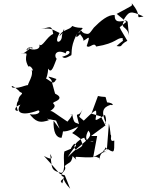

<svg xmlns="http://www.w3.org/2000/svg" viewBox="-20 -828 899 1176"><path d="M486 -159C454 -91 438 -169 464 -68C440 -81 434 -65 422 -129C384 -116 457 -155 393 -83C312 -136 296 -155 285 -146C348 -188 287 -193 311 -201C292 -199 389 -221 318 -254C319 -249 310 -278 296 -333C296 -347 238 -375 326 -344C298 -293 295 -347 229 -357C243 -295 273 -347 275 -408C296 -371 310 -428 327 -468C307 -488 323 -531 383 -501C381 -534 450 -505 360 -480C374 -470 382 -470 417 -490C422 -510 409 -551 465 -646C415 -560 484 -626 476 -631C446 -633 496 -601 491 -578C521 -594 537 -623 511 -546C530 -528 555 -575 569 -543C696 -563 695 -600 732 -594C726 -555 762 -608 694 -546C737 -539 709 -552 760 -578L721 -644L713 -661L754 -694L695 -743C804 -803 788 -788 787 -808C861 -720 796 -716 859 -727C775 -766 770 -758 736 -705C774 -698 756 -708 771 -610C758 -672 717 -650 737 -696C753 -711 678 -670 683 -735C645 -742 593 -698 555 -659C525 -619 527 -615 494 -625C461 -652 510 -601 484 -629C477 -662 457 -607 463 -631C512 -676 475 -644 423 -669C404 -641 358 -648 344 -606C393 -651 368 -673 359 -607C360 -564 303 -551 345 -626C283 -657 292 -654 232 -652C280 -654 296 -685 306 -620C268 -606 237 -532 221 -556C234 -512 149 -523 160 -536C122 -497 162 -533 162 -541C121 -486 153 -564 177 -528C187 -565 131 -491 110 -500C177 -507 113 -493 154 -420C170 -433 193 -382 174 -399C189 -348 123 -298 165 -289C164 -334 109 -277 54 -293C38 -323 118 -257 97 -267C146 -248 78 -258 94 -183C110 -238 65 -201 90 -149C63 -147 70 -177 105 -187C76 -146 102 -110 214 -152C231 -149 222 -120 162 -128C196 -88 218 -66 293 -97C264 -83 259 -130 242 -105C312 -95 365 -73 316 -106C352 -21 359 -22 308 -89C306 -21 322 16 357 16C381 -62 330 12 459 -53C415 13 401 -38 473 22C492 69 490 63 449 89C401 73 494 -4 510 20C490 -32 485 43 530 42C503 47 493 55 553 35C541 50 482 44 521 -28C561 15 489 38 395 134C448 49 456 71 435 52C392 102 443 69 374 100C364 147 386 223 355 231C285 215 301 196 287 115C306 145 297 154 249 127L295 178L347 237L377 246L410 328C355 272 381 252 352 281C365 308 361 292 371 256C327 239 396 223 376 189C405 163 416 175 425 128C475 178 421 127 455 133C604 144 536 119 593 142C589 173 581 93 634 104C592 92 618 107 626 75C682 114 680 111 680 33C648 44 667 15 647 -72L634 96C689 -26 642 -36 640 68C656 64 613 108 551 134L575 5H538L626 -60L598 -115L540 -132L580 -240C643 -226 619 -251 636 -201C676 -198 679 -178 657 -186C608 -170 598 -142 630 -71C614 -75 641 -73 623 -124C533 -67 578 -97 568 -150C556 -154 496 -91 493 -89L465 -113ZM728 -549V-548Z"/></svg>

Font: Hussar Lance
Style: Italic
Weight: 700
Foundry: Cannot Into Space Fonts, PlusOne Fonts
Version: Version 2.27